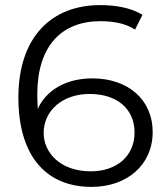

<svg xmlns="http://www.w3.org/2000/svg" viewBox="-20 -726 649 752"><path d="M339 6C476 6 578 -79 578 -209C578 -336 481 -419 342 -419C266 -419 200 -394 157 -345C145 -331 135 -316 128 -299V-301C127 -323 126 -341 126 -356C126 -547 222 -643 373 -643C425 -643 473 -634 509 -610L538 -668C494 -695 435 -706 372 -706C183 -706 52 -582 52 -344C52 -124 153 6 339 6ZM336 -55C215 -55 151 -129 151 -205C151 -293 225 -358 331 -358C439 -358 507 -299 507 -207C507 -114 436 -55 336 -55Z"/></svg>

Font: Montserrat Z
Style: Regular
Weight: 400
Designer: Julieta Ulanovsky
Foundry: Julieta Ulanovsky
Version: Version 8.000